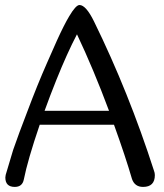

<svg xmlns="http://www.w3.org/2000/svg" viewBox="-20 -735 646 755"><path d="M408.7 -299.3Q347.7 -462.9 282.7 -600.1Q244.1 -526.4 201.7 -420.9Q177.2 -359.9 155.3 -299.3ZM585.4 -64Q588.9 -55.2 588.9 -46.4Q588.9 0 542.5 0Q509.8 0 499 -31.2Q473.6 -118.7 428.2 -244.6H136.2Q88.9 -106 73.7 -29.3Q67.9 0 38.1 0Q1 0 1 -37.1L2.4 -47.4Q29.3 -137.2 31.7 -145.5Q54.2 -210.4 86.9 -294.9Q127 -401.9 165 -487.8Q183.1 -529.3 204.1 -576.2Q232.4 -638.2 252 -670.9Q278.3 -715.3 292.5 -715.3Q317.9 -715.3 349.6 -650.9Q486.3 -372.1 585.4 -64Z"/></svg>

Font: inglobal
Style: Regular
Weight: 400
Designer: Andrey Kochetov, Denis Davydov, Evgeny Yurtaev
Foundry: inglobal
Version: Version 1.00 September 25, 2014, initial release